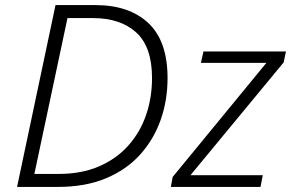

<svg xmlns="http://www.w3.org/2000/svg" viewBox="-20 -734 1146 754"><path d="M47 0 198 -714H355Q487 -714 562.5 -643.5Q638 -573 638 -427Q638 -339 610.5 -262Q583 -185 529.5 -126Q476 -67 395.5 -33.5Q315 0 208 0ZM211 -51Q300 -51 368.5 -80.5Q437 -110 483.5 -162Q530 -214 553.5 -282Q577 -350 577 -428Q577 -550 515 -606.5Q453 -663 344 -663H245L115 -51ZM651 0 658 -39 1026 -487H769L779 -532H1103L1094 -489L728 -46H1012L1003 0Z"/></svg>

Font: Noto Sans Light
Style: Italic
Weight: 300
Italic angle: -12°
Designer: Monotype Design Team
Foundry: Monotype Imaging Inc.
Version: Version 2.013; ttfautohint (v1.8.4.7-5d5b)